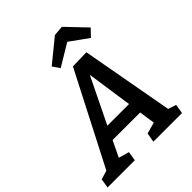

<svg xmlns="http://www.w3.org/2000/svg" viewBox="-287 -1075 1222 1222"><g transform="rotate(-45 323.5 -464.5)"><path d="M477 -704 590 -81 644 -63 634 0H376L387 -63L464 -84L448 -191H200L148 -83L219 -63L209 0H-36L-26 -63L34 -81L353 -701ZM436 -279 391 -587 241 -279ZM481 -929 608 -796 562 -748 438 -837 290 -748 257 -796 413 -923Z"/></g></svg>

Font: Bitter Pro SemiBold
Style: Italic
Weight: 600
Italic angle: -9°
Designer: Sol Matas, and Bitter project Authors
Foundry: Sol Matas
Version: Version 1.010